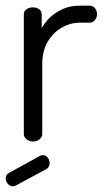

<svg xmlns="http://www.w3.org/2000/svg" viewBox="-22 -499 372 677"><path d="M94 0Q81 0 71.5 -8Q62 -16 62 -26V-449Q62 -460 71.5 -466.5Q81 -473 94 -473Q107 -473 116 -466.5Q125 -460 125 -449V-400Q136 -420 155 -438Q174 -456 200 -467.5Q226 -479 259 -479H294Q305 -479 312.5 -470.5Q320 -462 320 -449Q320 -437 312.5 -428Q305 -419 294 -419H259Q226 -419 195.5 -401.5Q165 -384 146 -351.5Q127 -319 127 -273V-26Q127 -16 117.5 -8Q108 0 94 0ZM23 158Q13 158 5.5 149Q-2 140 -2 130Q-2 117 9 111L120 50Q125 48 129 48Q140 48 146.5 57Q153 66 153 76Q153 91 140 98L34 155Q31 156 28.5 157Q26 158 23 158Z"/></svg>

Font: Dosis ExtraLight
Style: Regular
Weight: 400
Version: Version 3.001; ttfautohint (v1.8.2)